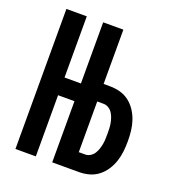

<svg xmlns="http://www.w3.org/2000/svg" viewBox="-133 -841 866 947"><g transform="rotate(20 300.0 -367.5)"><path d="M54 0V-735H161V-414H300V-321H161V0ZM247 0V-735H353V-450H387Q414 -450 440 -443Q466 -436 487.5 -419.5Q509 -403 524 -380Q539 -357 547.5 -331.5Q556 -306 559 -279Q562 -252 562 -225Q562 -198 559 -171Q556 -144 547.5 -118.5Q539 -93 524 -70Q509 -47 487.5 -30.5Q466 -14 440 -7Q414 0 387 0ZM387 -92Q400 -92 412.5 -99.5Q425 -107 432.5 -118.5Q440 -130 444.5 -143.5Q449 -157 451.5 -170.5Q454 -184 454.5 -197.5Q455 -211 455 -225Q455 -239 454.5 -253Q454 -267 451.5 -280.5Q449 -294 444.5 -307Q440 -320 432.5 -331.5Q425 -343 412.5 -350.5Q400 -358 387 -358H353V-92Z"/></g></svg>

Font: Iosevka Curly SmBdEx
Style: Regular
Weight: 600
Width: 7
Monospace: yes
Designer: Belleve Invis
Foundry: Belleve Invis
Version: Version 11.1.0; ttfautohint (v1.8.3)